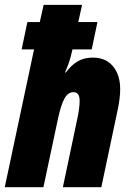

<svg xmlns="http://www.w3.org/2000/svg" viewBox="-33 -780 544 800"><path d="M-13.2 0 108.9 -574.2H57.1L81.1 -688H132.8L148.9 -759.8H309.1L293 -688H373L349.1 -574.2H269Q261.2 -538.6 253.7 -517.6Q246.1 -496.6 237.8 -478H241.2Q263.7 -508.3 290.3 -524.2Q316.9 -540 354 -540Q407.7 -540 437.7 -503.9Q467.8 -467.8 467.8 -408.2Q467.8 -390.6 465.3 -370.1Q462.9 -349.6 459 -330.1L389.2 0H229L289.1 -285.2Q293.5 -305.2 296.1 -324Q298.8 -342.8 298.8 -360.8Q298.8 -396 272.9 -396Q250.5 -396 235.8 -369.9Q221.2 -343.8 209 -287.1L147.9 0Z"/></svg>

Font: Open Sans Condensed ExtraBold
Style: Italic
Weight: 800
Width: 3
Italic angle: -12°
Designer: Monotype Design Team
Foundry: Monotype Imaging Inc.
Version: Version 3.003; ttfautohint (v1.8.4)